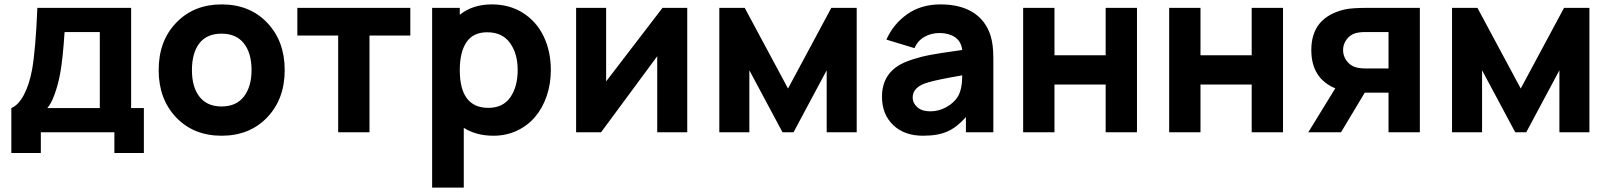

<svg xmlns="http://www.w3.org/2000/svg" viewBox="-20 -598 7278 868"><path d="M572.8 -562.5V-109.4H630.4V93.8H497.1V0H164.6V93.8H31.2V-109.4Q63 -122.6 87.6 -168.5Q112.3 -214.4 125 -283.2Q141.1 -373.5 148.9 -562.5ZM431.2 -109.4V-453.1H272Q263.7 -328.6 252 -265.6Q242.2 -213.9 226.8 -171.4Q211.4 -128.9 193.8 -109.4Z M981.9 15.6Q855 15.6 776.1 -67.4Q697.3 -150.4 697.3 -281.2Q697.3 -413.1 776.9 -495.6Q856.4 -578.1 981.9 -578.1Q1108.9 -578.1 1188 -495.1Q1267.1 -412.1 1267.1 -281.2Q1267.1 -149.9 1187.7 -67.1Q1108.4 15.6 981.9 15.6ZM1117.2 -281.2Q1117.2 -357.9 1082.5 -401.9Q1047.9 -445.8 981.9 -445.8Q914.6 -445.8 881.1 -401.9Q847.7 -357.9 847.7 -281.2Q847.7 -204.1 882.1 -160.4Q916.5 -116.7 981.9 -116.7Q1047.9 -116.7 1082.5 -161.4Q1117.2 -206.1 1117.2 -281.2Z M1835 -562.5V-437.5H1650.4V0H1508.8V-437.5H1324.2V-562.5Z M2203.6 -578.1Q2283.2 -578.1 2344 -539.8Q2404.8 -501.5 2437.5 -434.1Q2470.2 -366.7 2470.2 -281.2Q2470.2 -218.3 2451.4 -163.6Q2432.6 -108.9 2398.9 -69.3Q2365.2 -29.8 2316.7 -7.1Q2268.1 15.6 2210.9 15.6Q2133.3 15.6 2076.7 -20V250H1933.6V-562.5H2058.6V-531.2Q2116.7 -578.1 2203.6 -578.1ZM2188 -110.4Q2253.4 -110.4 2286.9 -158Q2320.3 -205.6 2320.3 -281.2Q2320.3 -356 2285.4 -404.1Q2250.5 -452.1 2182.6 -452.1Q2118.7 -452.1 2088.6 -407Q2058.6 -361.8 2058.6 -281.2Q2058.6 -110.4 2188 -110.4Z M3086.9 -562.5V0H2951.2V-343.8L2697.3 0H2584.5V-562.5H2720.2V-230L2975.1 -562.5Z M3738.3 -562.5H3853V0H3717.3V-280.3L3567.4 0H3517.6L3367.7 -280.3V0H3231.9V-562.5H3346.7L3542.5 -197.8Z M4470.7 0H4346.7V-68.8Q4308.1 -24.4 4264.9 -4.4Q4221.7 15.6 4152.8 15.6Q4067.9 15.6 4017.6 -33Q3967.3 -81.5 3967.3 -160.6Q3967.3 -270.5 4068.4 -315.4Q4085.9 -323.2 4107.9 -330.1Q4129.9 -336.9 4146.7 -341.3Q4163.6 -345.7 4193.4 -351.1Q4223.1 -356.4 4236.3 -358.4Q4249.5 -360.4 4285.4 -365.5Q4321.3 -370.6 4330.1 -372.1Q4324.7 -412.1 4296.6 -430.4Q4268.6 -448.7 4228 -448.7Q4189.5 -448.7 4159.2 -431.4Q4128.9 -414.1 4114.3 -380.4L3987.3 -418.9Q4018.1 -488.8 4080.8 -533.4Q4143.6 -578.1 4231.9 -578.1Q4320.3 -578.1 4377.9 -542.5Q4435.5 -506.8 4458 -437.5Q4470.7 -397.5 4470.7 -335.4ZM4311 -162.6Q4330.1 -195.3 4330.1 -257.3Q4223.6 -239.3 4177.7 -226.1Q4106 -206.5 4106 -157.2Q4106 -132.3 4126.7 -113.5Q4147.5 -94.7 4186 -94.7Q4224.1 -94.7 4258.8 -114Q4293.5 -133.3 4311 -162.6Z M4978.5 -562.5H5120.1V0H4978.5V-215.8H4747.1V0H4605.5V-562.5H4747.1V-348.1H4978.5Z M5638.7 -562.5H5780.3V0H5638.7V-215.8H5407.2V0H5265.6V-562.5H5407.2V-348.1H5638.7Z M6166.5 -562.5H6398.9V0H6257.3V-179.2H6166.5H6149.9L6042.5 0H5894.5L6016.6 -198.7Q5908.2 -243.7 5908.2 -372.1Q5908.2 -520 6059.1 -555.2Q6089.8 -562.5 6166.5 -562.5ZM6257.3 -288.6V-453.1H6150.9Q6126.5 -453.1 6107.4 -447.8Q6084.5 -441.4 6068.1 -419.9Q6051.8 -398.4 6051.8 -372.1Q6051.8 -343.8 6068.6 -322Q6085.4 -300.3 6109.4 -293.9Q6127.4 -288.6 6150.9 -288.6Z M7050.8 -562.5H7165.5V0H7029.8V-280.3L6879.9 0H6830.1L6680.2 -280.3V0H6544.4V-562.5H6659.2L6855 -197.8Z"/></svg>

Font: Manrope3 ExtraBold
Style: Bold
Weight: 800
Width: 4
Designer: Mikhail Sharanda
Foundry: Mikhail Sharanda
Version: Version 3.000;PS 003.000;hotconv 1.0.88;makeotf.lib2.5.64775